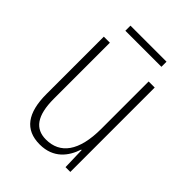

<svg xmlns="http://www.w3.org/2000/svg" viewBox="-192 -744 851 851"><g transform="rotate(45 233.5 -318.5)"><path d="M347 -647H121V-615H347ZM391 -529H353V-233C353 -91 301 -25 213 -25C146 -25 110 -71 110 -178V-529H72V-170C72 -51 116 10 209 10C295 10 336 -46 355 -104H358L361 0H391Z"/></g></svg>

Font: Noto Sans Georgian Condensed ExtraLight
Style: Regular
Weight: 200
Width: 3
Designer: Monotype Design Team, Akaki Razmadze
Foundry: Google LLC
Version: Version 2.005